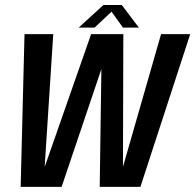

<svg xmlns="http://www.w3.org/2000/svg" viewBox="-20 -728 761 748"><path d="M60.5 0 75.5 -595H187.5L154 -77.5L335 -595H460.5L459 -78L607.5 -595H721L527 0H368.5L375 -459L220 0ZM286.5 -620.5 383 -708.5H454.5L521 -620.5H459L414.5 -682.5L348.5 -620.5Z"/></svg>

Font: Anybody Medium
Style: Italic
Weight: 500
Italic angle: -10°
Designer: Tyler Finck
Foundry: Etcetera Type Company
Version: Version 1.010; ttfautohint (v1.8.3) -l 8 -r 50 -G 200 -x 14 